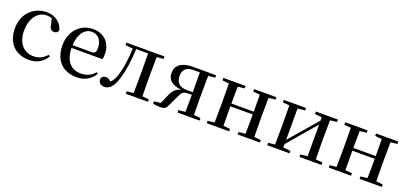

<svg xmlns="http://www.w3.org/2000/svg" viewBox="13 -1299 4380 2077"><g transform="rotate(20 2203.0 -261.0)"><path d="M300 15C399 15 460 -25 506 -98L489 -111C447 -63 396 -39 337 -39C225 -39 148 -122 148 -266C148 -414 224 -504 324 -504C344 -504 363 -501 383 -494L402 -420C407 -378 427 -362 458 -362C482 -362 498 -374 505 -400C484 -481 409 -537 315 -537C172 -537 46 -436 46 -254C46 -84 152 15 300 15Z M853 15C945 15 1015 -27 1058 -99L1041 -112C1002 -65 952 -39 882 -39C775 -39 697 -108 694 -265H1051C1055 -281 1057 -301 1057 -325C1057 -445 980 -537 845 -537C710 -537 592 -432 592 -260C592 -78 701 15 853 15ZM695 -297C701 -432 764 -504 842 -504C918 -504 964 -446 964 -360C964 -316 953 -297 916 -297Z M1492 0H1671V-28L1594 -36C1593 -92 1592 -175 1592 -230V-292C1592 -346 1593 -430 1594 -486L1671 -494V-522H1232V-494L1319 -484C1315 -354 1298 -242 1267 -153C1252 -111 1236 -86 1213 -66C1194 -86 1176 -96 1155 -96C1129 -96 1111 -85 1100 -60C1100 -15 1128 10 1169 10C1224 10 1270 -28 1304 -143C1333 -235 1351 -355 1356 -492H1493L1495 -292V-230L1493 -36L1415 -28V0Z M2010 0H2265V-28L2187 -36L2185 -230V-292L2187 -486L2265 -494V-522H1997C1864 -522 1803 -465 1803 -383C1803 -309 1848 -258 1963 -245C1908 -232 1876 -199 1852 -142L1805 -35L1730 -28V0C1758 5 1784 9 1810 9C1866 9 1880 -4 1897 -44L1949 -153C1974 -209 1991 -233 2043 -233H2091L2089 -36L2010 -28ZM2091 -263H2023C1939 -263 1896 -304 1896 -381C1896 -451 1935 -491 2012 -491H2089L2091 -292Z M2703 -494 2781 -486C2782 -432 2783 -351 2783 -291H2525L2527 -486L2605 -494V-522H2348V-494L2425 -486L2427 -292V-230L2425 -36L2348 -28V0H2605V-28L2527 -36C2526 -92 2525 -179 2525 -259H2783C2783 -179 2782 -92 2781 -36L2703 -28V0H2959V-28L2882 -36L2880 -230V-292L2882 -486L2959 -494V-522H2703Z M3414 -494 3495 -485V-448L3340 -268L3216 -125V-485L3301 -494V-522H3044V-494L3121 -486L3123 -292V-230L3121 -36L3044 -28V0H3301V-28L3216 -37V-76L3366 -252L3495 -401V-37L3414 -28V0H3668V-28L3590 -36L3588 -230V-292L3590 -486L3668 -494V-522H3414Z M4107 -494 4185 -486C4186 -432 4187 -351 4187 -291H3929L3931 -486L4009 -494V-522H3752V-494L3829 -486L3831 -292V-230L3829 -36L3752 -28V0H4009V-28L3931 -36C3930 -92 3929 -179 3929 -259H4187C4187 -179 4186 -92 4185 -36L4107 -28V0H4363V-28L4286 -36L4284 -230V-292L4286 -486L4363 -494V-522H4107Z"/></g></svg>

Font: Noto Serif KR Medium
Style: Regular
Weight: 500
Designer: Ryoko NISHIZUKA 西塚涼子 (kana & ideographs); Frank Grießhammer (Latin, Greek & Cyrillic); Wenlong ZHANG 张文龙 (bopomofo); San
Foundry: Adobe
Version: Version 2.001;hotconv 1.1.0;makeotfexe 2.6.0